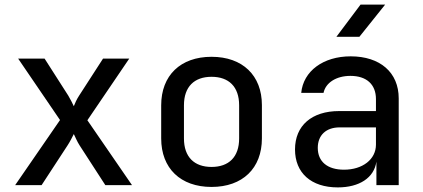

<svg xmlns="http://www.w3.org/2000/svg" viewBox="-20 -805 1840 835"><path d="M161 0 274 -173C284 -188 295 -210 301 -222C307 -210 316 -188 326 -173L438 0H554L360 -282L542 -550H428L324 -389C314 -374 305 -354 301 -343C296 -354 286 -374 277 -389L174 -550H59L241 -283L46 0Z M900 8C1035 8 1119 -73 1119 -203V-348C1119 -477 1035 -558 900 -558C765 -558 681 -477 681 -347V-203C681 -73 765 8 900 8ZM900 -79C825 -79 780 -122 780 -203V-347C780 -428 825 -471 900 -471C975 -471 1020 -428 1020 -347V-203C1020 -122 975 -79 900 -79Z M1548 -785 1443 -645H1543L1655 -785ZM1505 -560C1386 -560 1299 -496 1290 -401H1387C1396 -445 1442 -475 1504 -475C1574 -475 1615 -438 1615 -374V-322H1455C1336 -322 1263 -259 1263 -155C1263 -53 1333 10 1449 10C1543 10 1607 -32 1617 -102V0H1714V-377C1714 -490 1633 -560 1505 -560ZM1476 -67C1404 -67 1362 -102 1362 -162C1362 -217 1398 -251 1457 -251H1615V-176C1615 -112 1557 -67 1476 -67Z"/></svg>

Font: Tekne LDO Medium
Style: Regular
Weight: 500
Monospace: yes
Designer: Alessio Laiso, Mario Rullo, Paolo Rosset
Foundry: Alessio Laiso
Version: Version 1.000;hotconv 1.0.109;makeotfexe 2.5.65596